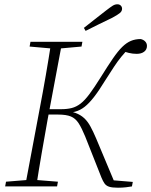

<svg xmlns="http://www.w3.org/2000/svg" viewBox="-20 -869 705 895"><path d="M453 -41 377 -233Q361 -272 346.5 -294.5Q332 -317 310.5 -326Q289 -335 250 -335H185L189 -360H265Q293 -360 314.5 -365.5Q336 -371 355.5 -386Q375 -401 397 -430.5Q419 -460 449 -508Q482 -561 506 -596Q530 -631 550 -650.5Q570 -670 590.5 -678.5Q611 -687 636 -687Q649 -684 657 -675.5Q665 -667 665 -655Q665 -638 652 -628Q639 -618 617 -618Q598 -618 580 -622.5Q562 -627 547 -632L588 -651Q564 -627 546 -605Q528 -583 511 -557Q494 -531 471 -495Q441 -446 418 -416.5Q395 -387 374.5 -371Q354 -355 330.5 -348.5Q307 -342 276 -339L275 -353Q309 -351 332 -342.5Q355 -334 371.5 -319Q388 -304 401 -280.5Q414 -257 428 -224L514 -19L490 -30L599 -21L595 0Q584 2 567 4Q550 6 530 6Q503 6 489 1.5Q475 -3 467.5 -13.5Q460 -24 453 -41ZM4 0 8 -22 119 -31H137L250 -22L246 0ZM97 0 165 -362Q180 -440 193.5 -518Q207 -596 219 -674H270L202 -312Q188 -234 174.5 -156Q161 -78 149 0ZM118 -652 122 -674H364L360 -652L249 -642H231ZM371 -739Q397 -759 422.5 -779.5Q448 -800 473 -819Q495 -836 505.5 -842.5Q516 -849 527 -849Q537 -849 543 -843Q549 -837 549 -828Q549 -817 539 -808.5Q529 -800 503 -786Q472 -771 441 -756Q410 -741 379 -725Z"/></svg>

Font: Source Serif 4 36pt Light
Style: Italic
Weight: 300
Italic angle: -12°
Designer: Frank Grießhammer
Foundry: Adobe Systems Incorporated
Version: Version 4.004;hotconv 1.0.116;makeotfexe 2.5.65601